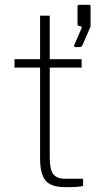

<svg xmlns="http://www.w3.org/2000/svg" viewBox="-20 -775 419 795"><path d="M186 -495V-124Q186 -72 201 -53.5Q216 -35 248 -35H324V-5Q307 0 251 0Q192 0 169 -27Q146 -54 146 -119V-495H40V-530H146V-710H186V-530H318V-495ZM287 -587 317 -657Q319 -662 318.5 -663.5Q318 -665 314 -666L309 -667Q304 -668 302.5 -669.5Q301 -671 301 -675V-748Q301 -755 307 -755H350Q355 -755 355 -749V-667L354 -663L321 -587Q318 -580 308 -580H292Q289 -580 287.5 -582.5Q286 -585 287 -587Z"/></svg>

Font: Morrison Thin
Style: Regular
Weight: 100
Designer: Pablo Impallari, Rodrigo Fuenzalida (Modified by Dan O. Williams)
Version: Version 0.03;June 6, 2019;FontCreator 11.5.0.2425 64-bit; tt